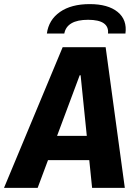

<svg xmlns="http://www.w3.org/2000/svg" viewBox="-50 -916 670 936"><path d="M-30.5 0 255.5 -686H465L558.5 0H399L343 -549H338.5L133.5 0ZM116.5 -135.5 133.5 -253.5H460L443 -135.5ZM178.5 -752.5Q187.5 -819.5 242.5 -857.8Q297.5 -896 387.5 -896Q476.5 -896 523.5 -857.8Q570.5 -819.5 561.5 -752.5H476.5Q480 -785.5 455.8 -802.5Q431.5 -819.5 379.5 -819.5Q327.5 -819.5 298.5 -802.5Q269.5 -785.5 263.5 -752.5Z"/></svg>

Font: Chivo Mono Medium
Style: Italic
Weight: 500
Italic angle: -8.05°
Monospace: yes
Designer: Hector Gatti
Foundry: Omnibus-Type
Version: Version 1.008